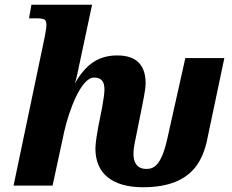

<svg xmlns="http://www.w3.org/2000/svg" viewBox="-20 -780 975 807"><path d="M857 -223 923 -536H759L683 -196C657 -79 623 -70 595 -70C556 -70 541 -97 541 -133C541 -147 543 -164 546 -178L573 -312C580 -351 592 -399 592 -430C592 -494 565 -547 473 -547C395 -547 341 -511 294 -428C302 -449 307 -480 312 -502L367 -760H112L102 -703H134C169 -703 175 -696 175 -676C175 -659 171 -644 168 -625L37 0H201L250 -227C269 -312 320 -454 375 -454C410 -454 419 -433 419 -403C419 -383 413 -352 409 -327L393 -247C389 -219 382 -191 381 -156C381 -49 454 7 581 7C804 7 839 -124 857 -223Z"/></svg>

Font: Noto Serif SemiCondensed Extra
Style: Italic
Weight: 800
Width: 4
Italic angle: -12°
Designer: Monotype Design Team
Foundry: Monotype Imaging Inc.
Version: Version 1.901